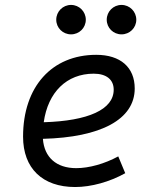

<svg xmlns="http://www.w3.org/2000/svg" viewBox="-20 -750 626 780"><path d="M289.6 -66.9C209 -66.9 159.7 -110.8 154.3 -186C389.2 -191.9 527.3 -264.6 527.3 -390.6C527.3 -476.6 469.2 -527.3 371.1 -527.3C190.4 -527.3 73.7 -397.5 73.7 -194.8C73.7 -66.4 152.3 9.8 285.2 9.8C350.6 9.8 425.8 -11.2 488.8 -46.4L460.4 -114.7C404.8 -84.5 341.8 -66.9 289.6 -66.9ZM157.7 -253.4C174.8 -375.5 251 -450.7 360.8 -450.7C412.6 -450.7 441.9 -426.3 441.9 -385.7C441.9 -305.2 338.9 -258.8 157.7 -253.4ZM268.6 -610.4C301.8 -610.4 328.6 -636.7 328.6 -669.9C328.6 -703.1 301.8 -730 268.6 -730C235.4 -730 208.5 -703.1 208.5 -669.9C208.5 -636.7 235.4 -610.4 268.6 -610.4ZM473.6 -610.4C506.8 -610.4 533.7 -636.7 533.7 -669.9C533.7 -703.1 506.8 -730 473.6 -730C440.4 -730 413.6 -703.1 413.6 -669.9C413.6 -636.7 440.4 -610.4 473.6 -610.4Z"/></svg>

Font: Cascadia Mono NF SemiLight
Style: Italic
Weight: 350
Italic angle: -10°
Monospace: yes
Designer: Aaron Bell
Foundry: Saja Typeworks
Version: Version 2404.023